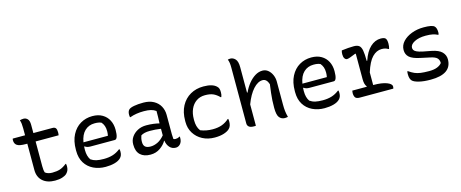

<svg xmlns="http://www.w3.org/2000/svg" viewBox="-42 -1387 4884 2033"><g transform="rotate(-15 2400.0 -370.0)"><path d="M55 -532H190V-609Q190 -636 187.5 -658.5Q185 -681 178 -700Q201 -706 219 -706Q245 -706 263 -686.5Q281 -667 281 -622V-532H489Q515 -532 525.5 -518Q536 -504 536 -472Q536 -454 533 -440H281V-168Q281 -146 283 -129Q285 -112 290 -98Q320 -75 367 -75Q418 -75 452.5 -86.5Q487 -98 525 -128H531Q534 -115 534 -103Q534 -78 527.5 -59.5Q521 -41 504 -24Q488 -8 454.5 3Q421 14 375 14Q289 14 239.5 -30Q190 -74 190 -152V-440H174Q104 -440 78 -458Q52 -476 52 -513Q52 -525 55 -532Z M929 -544Q994 -544 1039 -517.5Q1084 -491 1107.5 -445.5Q1131 -400 1131 -342V-338Q1131 -290 1122 -264Q1113 -238 1095 -238H828Q789 -238 768 -256L763 -253Q762 -241 762 -227V-216Q762 -150 791 -108Q818 -89 850.5 -81.5Q883 -74 932 -74Q986 -74 1029 -87Q1072 -100 1112 -131H1118Q1121 -119 1121 -103Q1121 -80 1114.5 -64Q1108 -48 1096 -36Q1072 -12 1028 0Q984 12 929 12Q856 12 797 -16.5Q738 -45 704 -99.5Q670 -154 670 -233V-244Q670 -341 705 -408Q740 -475 798.5 -509.5Q857 -544 929 -544ZM933 -464Q869 -464 825.5 -423Q782 -382 768 -300H1036Q1041 -325 1041 -348Q1041 -383 1032.5 -407Q1024 -431 1007 -451Q991 -458 975 -461Q959 -464 933 -464Z M1694 -353V-139Q1694 -114 1697 -88Q1706 -82 1720 -82Q1731 -82 1742.5 -85Q1754 -88 1763 -95H1769Q1769 -91 1769.5 -88Q1770 -85 1770 -80Q1770 -36 1746 -12Q1726 8 1700 8Q1658 8 1632 -21.5Q1606 -51 1600 -95H1597Q1575 -55 1529 -22.5Q1483 10 1422 10Q1350 10 1310.5 -27.5Q1271 -65 1271 -138V-144Q1271 -187 1295 -222.5Q1319 -258 1360.5 -280Q1402 -302 1456 -302Q1498 -302 1535.5 -297Q1573 -292 1598 -285Q1599 -325 1600.5 -356.5Q1602 -388 1601 -420Q1577 -438 1546 -445.5Q1515 -453 1470 -453Q1384 -453 1319 -429H1313Q1310 -441 1310 -458Q1310 -493 1328 -511Q1343 -526 1386 -534Q1429 -542 1489 -542Q1555 -542 1601 -516.5Q1647 -491 1670.5 -448Q1694 -405 1694 -353ZM1367 -142Q1367 -106 1386 -89.5Q1405 -73 1445 -73Q1482 -73 1521.5 -91.5Q1561 -110 1598 -154V-226Q1567 -231 1536.5 -233Q1506 -235 1477 -235Q1413 -235 1379 -212Q1374 -198 1370.5 -181.5Q1367 -165 1367 -145Z M2147 -543Q2249 -543 2290 -500Q2302 -489 2306.5 -474Q2311 -459 2311 -436Q2311 -420 2309 -408.5Q2307 -397 2302 -385H2296Q2262 -419 2228 -434Q2194 -449 2139 -449Q2084 -449 2043.5 -421Q2003 -393 1981.5 -344.5Q1960 -296 1960 -233V-220Q1960 -187 1967.5 -158Q1975 -129 1994 -104Q2056 -79 2126 -79Q2186 -79 2229 -95Q2272 -111 2307 -143H2313Q2316 -131 2316 -111Q2316 -89 2310 -70.5Q2304 -52 2290 -38Q2270 -17 2227.5 -3Q2185 11 2126 11Q2051 11 1992.5 -20Q1934 -51 1900.5 -105Q1867 -159 1867 -228V-241Q1867 -336 1903.5 -403.5Q1940 -471 2003 -507Q2066 -543 2147 -543Z M2554 4Q2518 4 2501.5 -10Q2485 -24 2485 -46V-658Q2485 -689 2482 -710Q2479 -731 2471 -750Q2478 -752 2485 -753Q2492 -754 2499 -754Q2529 -754 2553 -728.5Q2577 -703 2577 -638V-360H2583Q2607 -413 2640.5 -454Q2674 -495 2713 -519Q2752 -543 2794 -543Q2829 -543 2855.5 -521Q2882 -499 2897 -464.5Q2912 -430 2912 -392V-139Q2912 -98 2915.5 -68Q2919 -38 2929 0Q2921 1 2913 2.5Q2905 4 2896 4Q2859 4 2836 -23.5Q2813 -51 2813 -130Q2813 -173 2815 -211Q2817 -249 2822 -290.5Q2827 -332 2834 -384Q2814 -445 2770 -445Q2717 -445 2666 -388.5Q2615 -332 2577 -231V3Q2570 4 2565 4Q2560 4 2554 4Z M3329 -544Q3394 -544 3439 -517.5Q3484 -491 3507.5 -445.5Q3531 -400 3531 -342V-338Q3531 -290 3522 -264Q3513 -238 3495 -238H3228Q3189 -238 3168 -256L3163 -253Q3162 -241 3162 -227V-216Q3162 -150 3191 -108Q3218 -89 3250.5 -81.5Q3283 -74 3332 -74Q3386 -74 3429 -87Q3472 -100 3512 -131H3518Q3521 -119 3521 -103Q3521 -80 3514.5 -64Q3508 -48 3496 -36Q3472 -12 3428 0Q3384 12 3329 12Q3256 12 3197 -16.5Q3138 -45 3104 -99.5Q3070 -154 3070 -233V-244Q3070 -341 3105 -408Q3140 -475 3198.5 -509.5Q3257 -544 3329 -544ZM3333 -464Q3269 -464 3225.5 -423Q3182 -382 3168 -300H3436Q3441 -325 3441 -348Q3441 -383 3432.5 -407Q3424 -431 3407 -451Q3391 -458 3375 -461Q3359 -464 3333 -464Z M3659 -92H3817L3819 -96Q3796 -122 3796 -179V-458L3791 -462Q3753 -446 3728.5 -437.5Q3704 -429 3693 -429Q3678 -429 3667 -444.5Q3656 -460 3656 -489Q3656 -516 3662 -532Q3697 -537 3733 -539.5Q3769 -542 3796 -542Q3833 -542 3853 -527Q3873 -512 3880.5 -472Q3888 -432 3888 -357H3894Q3926 -452 3977.5 -499.5Q4029 -547 4091 -547Q4129 -547 4143 -533Q4158 -518 4158 -474Q4158 -458 4156 -444.5Q4154 -431 4150 -418H4144Q4127 -428 4111 -432.5Q4095 -437 4072 -437Q4016 -437 3969.5 -389.5Q3923 -342 3888 -230V-92H3891Q3982 -92 4035 -72Q4088 -52 4088 -23Q4088 -9 4084 0H3717Q3680 0 3668 -17.5Q3656 -35 3656 -66Q3656 -79 3659 -92Z M4500 -81Q4555 -81 4589.5 -95.5Q4624 -110 4640 -132Q4641 -163 4622.5 -184.5Q4604 -206 4546 -218L4444 -240Q4362 -257 4328.5 -287Q4295 -317 4295 -366Q4295 -418 4332 -458Q4369 -498 4429.5 -521Q4490 -544 4561 -544Q4655 -544 4678 -521Q4699 -501 4699 -453Q4699 -446 4698 -440Q4697 -434 4695 -428H4689Q4666 -440 4636.5 -446.5Q4607 -453 4559 -453Q4484 -453 4435.5 -427.5Q4387 -402 4387 -366Q4387 -353 4394 -341Q4401 -329 4422.5 -318.5Q4444 -308 4486 -299L4579 -281Q4656 -266 4689.5 -232Q4723 -198 4723 -151Q4723 11 4492 11Q4416 11 4364 -2Q4312 -15 4294 -34Q4272 -56 4272 -107Q4272 -127 4275 -139H4281Q4314 -116 4342.5 -103.5Q4371 -91 4408 -86Q4445 -81 4500 -81Z"/></g></svg>

Font: Recursive Mn Csl St
Style: Regular
Weight: 400
Monospace: yes
Version: Version 1.079;hotconv 1.0.112;makeotfexe 2.5.65598; ttfautoh